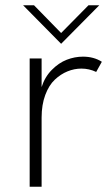

<svg xmlns="http://www.w3.org/2000/svg" viewBox="-20 -710 423 730"><path d="M212.4 -543.5 67.9 -689.9H109.4L212.4 -584.5L316.4 -689.9H357.4ZM92.8 0V-487.8H138.2V-378.9Q150.4 -417.5 177 -444.3Q203.6 -471.2 233.9 -482.9Q264.2 -494.6 295.4 -494.6Q336.9 -494.6 367.2 -475.1L345.7 -436.5Q318.8 -449.2 289.6 -449.2Q262.7 -449.2 236.8 -438.7Q210.9 -428.2 188.5 -407.2Q166 -386.2 152.1 -348.9Q138.2 -311.5 138.2 -263.2V0Z"/></svg>

Font: HK Grotesk Light Legacy
Style: Regular
Weight: 300
Designer: Alfredo Marco Pradil
Foundry: Hanken Design Co.
Version: Version 2.022;PS 002.022;hotconv 1.0.88;makeotf.lib2.5.64775